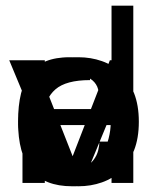

<svg xmlns="http://www.w3.org/2000/svg" viewBox="-20 -648 512 680"><path d="M298.8 -364.3Q213.9 -364.3 176.3 -331.5Q138.7 -298.8 138.7 -243.2V0H59.6V-434.6H138.7V-375Q147.5 -389.6 157.7 -400.4Q168 -411.1 185.5 -418.9Q203.1 -426.8 230 -430.7Q256.8 -434.6 298.8 -434.6V-364.3Z M437.5 -138.7Q432.6 -112.3 419.4 -85.4Q406.2 -58.6 382.8 -37.1Q359.4 -15.6 324.2 -2Q289.1 11.7 241.2 11.7Q186.5 11.7 148.9 -9.8Q111.3 -31.2 87.9 -64.9Q64.5 -98.6 54.2 -139.2Q43.9 -179.7 43.9 -216.8Q43.9 -257.8 54.2 -298.3Q64.5 -338.9 87.9 -371.6Q111.3 -404.3 150.4 -424.8Q189.5 -445.3 247.1 -445.3Q310.5 -445.3 348.6 -423.8Q386.7 -402.3 407.2 -371.6Q427.7 -340.8 434.1 -306.2Q440.4 -271.5 440.4 -246.1Q440.4 -236.3 439.9 -225.6Q439.5 -214.8 437.5 -205.1H127Q127 -170.9 133.3 -142.1Q139.6 -113.3 153.3 -91.3Q167 -69.3 189.5 -57.1Q211.9 -44.9 243.2 -44.9Q273.4 -44.9 293.5 -54.2Q313.5 -63.5 326.7 -77.6Q339.8 -91.8 346.2 -107.9Q352.5 -124 354.5 -138.7ZM354.5 -261.7Q357.4 -285.2 353.5 -308.6Q349.6 -332 336.9 -350.1Q324.2 -368.2 301.3 -379.4Q278.3 -390.6 243.2 -390.6Q210.9 -390.6 189.9 -377.4Q168.9 -364.3 155.8 -344.7Q142.6 -325.2 136.2 -302.7Q129.9 -280.3 127 -261.7Z M410.2 -146.5Q410.2 -117.2 401.4 -88.4Q392.6 -59.6 372.1 -37.6Q351.6 -15.6 317.9 -2Q284.2 11.7 235.4 11.7Q137.7 11.7 90.8 -45.4Q43.9 -102.5 43.9 -216.8Q43.9 -332 86.4 -388.7Q128.9 -445.3 226.6 -445.3Q276.4 -445.3 311.5 -434.6Q346.7 -423.8 368.7 -404.3Q390.6 -384.8 399.4 -357.9Q408.2 -331.1 405.3 -298.8H328.1Q332 -324.2 324.2 -341.3Q316.4 -358.4 300.3 -368.7Q284.2 -378.9 263.2 -382.8Q242.2 -386.7 220.7 -386.7Q200.2 -386.7 181.6 -377.9Q163.1 -369.1 149.9 -349.1Q136.7 -329.1 128.9 -296.4Q121.1 -263.7 121.1 -216.8Q121.1 -123 150.9 -85Q180.7 -46.9 235.4 -46.9Q263.7 -46.9 282.2 -57.1Q300.8 -67.4 312 -82.5Q323.2 -97.7 327.6 -114.7Q332 -131.8 332 -146.5H410.2Z M471.7 -216.8Q471.7 -158.2 454.6 -115.2Q437.5 -72.3 408.7 -43.9Q379.9 -15.6 340.8 -2Q301.8 11.7 257.8 11.7Q212.9 11.7 173.8 -2Q134.8 -15.6 106 -43.9Q77.1 -72.3 60.5 -115.2Q43.9 -158.2 43.9 -216.8Q43.9 -275.4 60.5 -318.4Q77.1 -361.3 106 -389.6Q134.8 -418 173.8 -431.6Q212.9 -445.3 257.8 -445.3Q301.8 -445.3 340.8 -431.6Q379.9 -418 408.7 -389.6Q437.5 -361.3 454.6 -318.4Q471.7 -275.4 471.7 -216.8ZM389.6 -216.8Q389.6 -247.1 381.8 -278.3Q374 -309.6 357.9 -334.5Q341.8 -359.4 316.9 -375Q292 -390.6 257.8 -390.6Q222.7 -390.6 197.3 -375Q171.9 -359.4 155.8 -334.5Q139.6 -309.6 131.8 -278.3Q124 -247.1 124 -216.8Q124 -185.5 131.8 -155.3Q139.6 -125 155.8 -100.1Q171.9 -75.2 197.3 -60.1Q222.7 -44.9 257.8 -44.9Q292 -44.9 316.9 -60.1Q341.8 -75.2 357.9 -100.1Q374 -125 381.8 -155.3Q389.6 -185.5 389.6 -216.8Z M272.5 0H193.4L12.7 -434.6H103.5L237.3 -94.7L369.1 -434.6H452.1Z M437.5 -138.7Q432.6 -112.3 419.4 -85.4Q406.2 -58.6 382.8 -37.1Q359.4 -15.6 324.2 -2Q289.1 11.7 241.2 11.7Q186.5 11.7 148.9 -9.8Q111.3 -31.2 87.9 -64.9Q64.5 -98.6 54.2 -139.2Q43.9 -179.7 43.9 -216.8Q43.9 -257.8 54.2 -298.3Q64.5 -338.9 87.9 -371.6Q111.3 -404.3 150.4 -424.8Q189.5 -445.3 247.1 -445.3Q310.5 -445.3 348.6 -423.8Q386.7 -402.3 407.2 -371.6Q427.7 -340.8 434.1 -306.2Q440.4 -271.5 440.4 -246.1Q440.4 -236.3 439.9 -225.6Q439.5 -214.8 437.5 -205.1H127Q127 -170.9 133.3 -142.1Q139.6 -113.3 153.3 -91.3Q167 -69.3 189.5 -57.1Q211.9 -44.9 243.2 -44.9Q273.4 -44.9 293.5 -54.2Q313.5 -63.5 326.7 -77.6Q339.8 -91.8 346.2 -107.9Q352.5 -124 354.5 -138.7ZM354.5 -261.7Q357.4 -285.2 353.5 -308.6Q349.6 -332 336.9 -350.1Q324.2 -368.2 301.3 -379.4Q278.3 -390.6 243.2 -390.6Q210.9 -390.6 189.9 -377.4Q168.9 -364.3 155.8 -344.7Q142.6 -325.2 136.2 -302.7Q129.9 -280.3 127 -261.7Z M298.8 -364.3Q213.9 -364.3 176.3 -331.5Q138.7 -298.8 138.7 -243.2V0H59.6V-434.6H138.7V-375Q147.5 -389.6 157.7 -400.4Q168 -411.1 185.5 -418.9Q203.1 -426.8 230 -430.7Q256.8 -434.6 298.8 -434.6V-364.3Z M437.5 -138.7Q432.6 -112.3 419.4 -85.4Q406.2 -58.6 382.8 -37.1Q359.4 -15.6 324.2 -2Q289.1 11.7 241.2 11.7Q186.5 11.7 148.9 -9.8Q111.3 -31.2 87.9 -64.9Q64.5 -98.6 54.2 -139.2Q43.9 -179.7 43.9 -216.8Q43.9 -257.8 54.2 -298.3Q64.5 -338.9 87.9 -371.6Q111.3 -404.3 150.4 -424.8Q189.5 -445.3 247.1 -445.3Q310.5 -445.3 348.6 -423.8Q386.7 -402.3 407.2 -371.6Q427.7 -340.8 434.1 -306.2Q440.4 -271.5 440.4 -246.1Q440.4 -236.3 439.9 -225.6Q439.5 -214.8 437.5 -205.1H127Q127 -170.9 133.3 -142.1Q139.6 -113.3 153.3 -91.3Q167 -69.3 189.5 -57.1Q211.9 -44.9 243.2 -44.9Q273.4 -44.9 293.5 -54.2Q313.5 -63.5 326.7 -77.6Q339.8 -91.8 346.2 -107.9Q352.5 -124 354.5 -138.7ZM354.5 -261.7Q357.4 -285.2 353.5 -308.6Q349.6 -332 336.9 -350.1Q324.2 -368.2 301.3 -379.4Q278.3 -390.6 243.2 -390.6Q210.9 -390.6 189.9 -377.4Q168.9 -364.3 155.8 -344.7Q142.6 -325.2 136.2 -302.7Q129.9 -280.3 127 -261.7Z M375 0V-49.8Q356.4 -28.3 323.2 -8.3Q290 11.7 246.1 11.7Q208 11.7 171.9 -4.9Q135.7 -21.5 106.9 -50.8Q78.1 -80.1 61 -120.6Q43.9 -161.1 43.9 -209Q43.9 -248 53.2 -290Q62.5 -332 83.5 -366.7Q104.5 -401.4 138.7 -423.3Q172.9 -445.3 223.6 -445.3Q270.5 -445.3 310.1 -428.7Q349.6 -412.1 375 -377.9V-627.9H452.1V0ZM372.1 -213.9Q372.1 -249 362.3 -281.7Q352.5 -314.5 334.5 -339.4Q316.4 -364.3 291.5 -378.9Q266.6 -393.6 237.3 -393.6Q206.1 -393.6 184.1 -377.4Q162.1 -361.3 148.4 -336.4Q134.8 -311.5 128.9 -280.3Q123 -249 123 -219.7Q123 -185.5 131.8 -154.8Q140.6 -124 157.2 -101.1Q173.8 -78.1 197.3 -64.5Q220.7 -50.8 249 -50.8Q281.2 -50.8 304.7 -65.9Q328.1 -81.1 342.8 -105Q357.4 -128.9 364.7 -157.7Q372.1 -186.5 372.1 -213.9Z"/></svg>

Font: Myanmar PaOh One
Style: Regular
Weight: 400
Designer: Debbi Hosken
Foundry: SIL
Version: Version 2.8